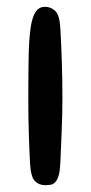

<svg xmlns="http://www.w3.org/2000/svg" viewBox="-20 -539 266 563"><path d="M68 -62Q66 -99 64.5 -146.5Q63 -194 63 -251Q63 -322 64 -372.5Q65 -423 69.5 -455.5Q74 -488 84 -503.5Q94 -519 112 -519Q129 -519 142 -507Q155 -495 157 -455Q163 -350 163 -252Q163 -202 161 -158.5Q159 -115 157 -63Q156 -39 152.5 -26Q149 -13 143 -6Q137 1 129.5 2.5Q122 4 112 4Q94 4 82 -8.5Q70 -21 68 -62Z"/></svg>

Font: Sniglet
Style: Regular
Weight: 400
Designer: Haley Fiege
Foundry: Haley Fiege, Pablo Impallari, Brenda Gallo
Version: Version 2.000; ttfautohint (v0.95) -l 8 -r 50 -G 200 -x 14 -